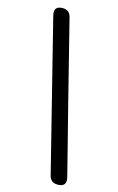

<svg xmlns="http://www.w3.org/2000/svg" viewBox="-145 -863 679 1102"><g transform="rotate(15 194.0 -312.0)"><path d="M134.8 -765.6Q251 -300.8 360.4 127Q373 181.6 317.4 181.6Q275.4 181.6 265.6 141.6L42 -751Q29.3 -804.7 84 -804.7Q125 -804.7 134.8 -765.6Z"/></g></svg>

Font: GenSenMaruGothic TW TTF Bold
Style: Regular
Weight: 700
Version: Version 1.301